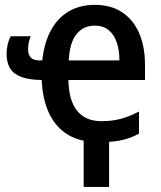

<svg xmlns="http://www.w3.org/2000/svg" viewBox="-20 -570 653 781"><path d="M320.3 2.4Q268.6 -8.3 231.4 -40Q194.3 -71.8 173.6 -123.3Q152.8 -174.8 149.4 -244.6Q100.6 -245.1 69.1 -256.1Q37.6 -267.1 22.2 -290.3Q6.8 -313.5 6.8 -350.6Q6.8 -370.6 11.2 -389.2Q15.6 -407.7 23.4 -422.4H105Q99.6 -410.2 96.9 -396.5Q94.2 -382.8 94.2 -368.7Q94.2 -346.7 105.7 -335.4Q117.2 -324.2 142.6 -324.2H151.9Q160.2 -398.4 188.2 -448.7Q216.3 -499 261.5 -524.7Q306.6 -550.3 365.7 -550.3Q431.2 -550.3 476.8 -520Q522.5 -489.7 546.1 -435.1Q569.8 -380.4 569.8 -307.1V-244.6H258.3Q259.8 -161.1 293.9 -119.1Q328.1 -77.1 392.6 -77.1Q436 -77.1 471.4 -86.7Q506.8 -96.2 545.4 -116.2V-26.4Q517.6 -11.2 488.3 -3.2Q459 4.9 423.8 6.8V190.4H320.3ZM365.7 -465.8Q319.3 -465.8 291.3 -431.2Q263.2 -396.5 259.8 -324.2H465.8Q465.8 -365.7 454.8 -397.7Q443.8 -429.7 421.6 -447.8Q399.4 -465.8 365.7 -465.8Z"/></svg>

Font: Open Sans SemiCondensed SemiBold
Style: Regular
Weight: 600
Width: 4
Designer: Monotype Design Team
Foundry: Monotype Imaging Inc.
Version: Version 3.000